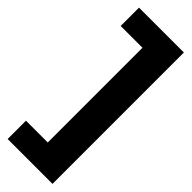

<svg xmlns="http://www.w3.org/2000/svg" viewBox="-305 -741 959 959"><g transform="rotate(45 174.0 -262.0)"><path d="M14.5 202H331.5V-726H14.5V-596.5H168.5V72.5H14.5Z"/></g></svg>

Font: Anybody Condensed Black
Style: Regular
Weight: 900
Width: 3
Designer: Tyler Finck
Foundry: Etcetera Type Company
Version: Version 1.113;gftools[0.9.25]